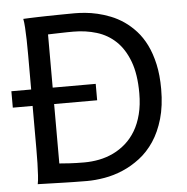

<svg xmlns="http://www.w3.org/2000/svg" viewBox="-52 -769 805 825"><g transform="rotate(-5 350.5 -356.5)"><path d="M85.4 -407.7V-558.1Q85.4 -592.3 84.7 -621.8Q84 -651.4 82.5 -674.8Q81.1 -698.2 78.1 -712.9Q88.4 -713.4 104.2 -714.1Q120.1 -714.8 139.4 -715.3Q158.7 -715.8 179.9 -716.3Q201.2 -716.8 222.4 -717Q243.7 -717.3 263.7 -717.5Q283.7 -717.8 300.3 -717.8Q319.8 -717.8 345 -715.6Q370.1 -713.4 397.7 -707Q425.3 -700.7 454.3 -689.2Q483.4 -677.7 510.5 -659.2Q537.6 -640.6 561.5 -614.3Q585.4 -587.9 603.3 -551.8Q621.1 -515.6 631.6 -468.5Q642.1 -421.4 642.1 -361.3Q642.1 -288.6 626 -233.2Q609.9 -177.7 582.8 -137.2Q555.7 -96.7 520 -69.3Q484.4 -42 445.3 -25.4Q406.2 -8.8 366.2 -2Q326.2 4.9 290.5 4.9Q278.8 4.9 263.4 4.6Q248 4.4 231 4.2Q213.9 3.9 195.8 3.4Q177.7 2.9 160.6 2.4Q120.6 1.5 78.1 0Q81.1 -14.6 82.5 -37.6Q84 -60.5 84.7 -89.4Q85.4 -118.2 85.4 -151.9V-336.9H0V-407.7ZM178.2 -407.7H363.8V-336.9H178.2V-80.6Q195.3 -79.1 222.9 -77.4Q250.5 -75.7 285.6 -75.7Q318.4 -75.7 350.3 -82Q382.3 -88.4 411.4 -102.3Q440.4 -116.2 465.3 -138.2Q490.2 -160.2 508.3 -190.7Q526.4 -221.2 536.6 -261.2Q546.9 -301.3 546.9 -351.6Q546.9 -433.6 526.1 -488.8Q505.4 -543.9 470.2 -577.4Q435.1 -610.8 387.9 -625.2Q340.8 -639.6 288.1 -639.6Q275.9 -639.6 260.7 -639.4Q245.6 -639.2 230.2 -638.7Q214.8 -638.2 201.2 -637.9Q187.5 -637.7 178.2 -637.2Z"/></g></svg>

Font: Andika Phon
Style: Regular
Weight: 400
Designer: Victor Gaultney, Annie Olsen, Julie Remington, Don Collingsworth, Eric Hays, Becca Hirsbrunner
Foundry: SIL International
Version: Version 5.000